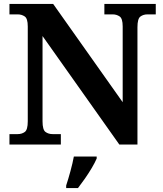

<svg xmlns="http://www.w3.org/2000/svg" viewBox="-20 -734 828 975"><path d="M28 0V-53H70Q91 -53 106 -64Q121 -75 121 -118V-600Q121 -640 105.5 -650.5Q90 -661 70 -661H28V-714H250L603 -215V-600Q603 -640 587.5 -650.5Q572 -661 552 -661H510V-714H771V-661H729Q708 -661 693 -650Q678 -639 678 -596V0H586L196 -551V-118Q196 -75 211 -64Q226 -53 247 -53H289V0ZM316 208Q326 178 337.5 136Q349 94 355 61H471V71Q462 92 446 119Q430 146 411.5 172.5Q393 199 376 221H316Z"/></svg>

Font: Noto Serif Oriya
Style: Bold
Weight: 700
Designer: David Williams
Foundry: Google LLC, David Williams
Version: Version 1.051; ttfautohint (v1.8.4.7-5d5b)